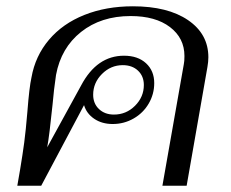

<svg xmlns="http://www.w3.org/2000/svg" viewBox="-20 -590 734 610"><path d="M642 -408Q642 -394 639 -377L573 0H496L564 -386Q566 -395 566 -412Q566 -469 520 -504Q474 -539 395 -539Q301 -539 237.5 -488.5Q174 -438 158 -352Q151 -305 147 -258Q137 -160 130 -122L238 -319Q288 -413 374 -413Q418 -413 444 -389Q470 -365 470 -326Q470 -291 452.5 -261Q435 -231 404.5 -213.5Q374 -196 338 -196Q304 -196 279.5 -212.5Q255 -229 247 -256L111 0H35L44 -52Q52 -100 57 -137.5Q62 -175 67 -235Q73 -313 80 -344Q92 -412 135.5 -463.5Q179 -515 248 -542.5Q317 -570 402 -570Q513 -570 577.5 -526Q642 -482 642 -408ZM276 -289Q276 -261 294.5 -243.5Q313 -226 342 -226Q381 -226 409 -254Q437 -282 437 -320Q437 -348 418.5 -365.5Q400 -383 370 -383Q332 -383 304 -355Q276 -327 276 -289Z"/></svg>

Font: Fahkwang Light
Style: Italic
Weight: 300
Italic angle: -10°
Version: Version 1.000; ttfautohint (v1.6)